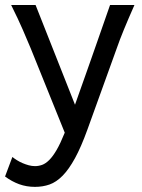

<svg xmlns="http://www.w3.org/2000/svg" viewBox="-30 -518 567 768"><path d="M319.8 0Q294.4 70.3 270 114.7Q245.6 159.2 220.5 184.8Q195.3 210.4 168.2 220Q141.1 229.5 109.9 229.5Q76.2 229.5 46.6 218.8Q17.1 208 -9.8 188L19.5 109.9Q27.3 116.2 37.8 122.8Q48.3 129.4 60.3 134.5Q72.3 139.6 85 143.1Q97.7 146.5 109.9 146.5Q124.5 146.5 138.7 141.4Q152.8 136.2 167.2 121.8Q181.6 107.4 196.8 81.3Q211.9 55.2 229 12.7L92.8 -324.7Q79.1 -357.9 61 -399.4Q43 -440.9 14.6 -498H112.3L270 -99.1Q279.3 -125.5 290.3 -156.5Q301.3 -187.5 313 -220.5Q324.7 -253.4 336.4 -286.9Q348.1 -320.3 358.9 -351.1Q384.3 -423.3 410.2 -498H507.8Q495.1 -469.7 484.9 -445.6Q474.6 -421.4 465.8 -400.1Q457 -378.9 450 -360.4Q442.9 -341.8 437 -324.7Z"/></svg>

Font: Andika FrenchTight
Style: Regular
Weight: 400
Designer: Victor Gaultney, Annie Olsen, Julie Remington, Don Collingsworth, Eric Hays, Becca Hirsbrunner
Foundry: SIL International
Version: Version 5.000 ; Dig1 Dig4Opn Dig7 LnSpcTght